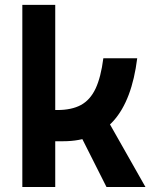

<svg xmlns="http://www.w3.org/2000/svg" viewBox="-20 -752 626 772"><path d="M151.4 -184.1V-309.6H210Q268.1 -309.6 305.4 -329.8Q342.8 -350.1 364.3 -395.8Q385.7 -441.4 395.5 -517.6H531.7Q510.7 -349.6 437 -266.8Q363.3 -184.1 234.4 -184.1ZM69.8 0V-732.4H202.1V0ZM408.2 0 281.2 -252 399.4 -292 564.9 0Z"/></svg>

Font: Cascadia Mono PL
Style: Regular
Weight: 400
Monospace: yes
Designer: Aaron Bell
Foundry: Saja Typeworks
Version: Version 2102.003